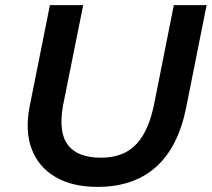

<svg xmlns="http://www.w3.org/2000/svg" viewBox="-20 -720 829 750"><path d="M361 10Q262 10 196 -29Q130 -68 103.5 -138.5Q77 -209 96 -305L175 -700H305L226 -307Q217 -256 221.5 -217.5Q226 -179 245.5 -153.5Q265 -128 297.5 -116Q330 -104 374 -104Q430 -104 470.5 -125Q511 -146 538.5 -191.5Q566 -237 581 -308L659 -700H787L707 -299Q676 -145 589 -67.5Q502 10 361 10Z"/></svg>

Font: MOST Montserrat SemiBold
Style: Italic
Weight: 600
Italic angle: -11.3°
Designer: Julieta Ulanovsky
Foundry: Julieta Ulanovsky
Version: Version 8.000;March 11, 2024;FontCreator 15.0.0.2926 64-bit